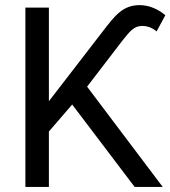

<svg xmlns="http://www.w3.org/2000/svg" viewBox="-20 -741 675 761"><path d="M173.8 -710.9H80.6V0H173.8V-219.7L266.1 -326.7L513.7 0H625L325.2 -397.5L464.8 -579.6C492.7 -613.8 509.3 -638.2 543 -638.2C567.9 -638.2 587.4 -628.4 600.6 -616.2L635.3 -680.7C609.4 -702.6 573.7 -720.7 533.2 -720.7C466.3 -720.7 434.6 -677.7 389.2 -619.1L173.8 -339.8Z"/></svg>

Font: Bert Sans
Style: Regular
Weight: 400
Designer: Christian Robertson (Google), Cristiano Sobral
Foundry: Google, Cristiano Sobral
Version: Version 3.101